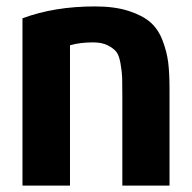

<svg xmlns="http://www.w3.org/2000/svg" viewBox="-20 -578 598 598"><path d="M508 0H361V-279Q361 -319 360.5 -336Q360 -353 355.5 -379.5Q351 -406 342 -417Q333 -428 315 -437Q297 -446 270 -446Q229 -446 198 -437V0H50V-521Q149 -558 276 -558Q337 -558 380.5 -544Q424 -530 448.5 -508.5Q473 -487 486.5 -451.5Q500 -416 504 -382.5Q508 -349 508 -301Z"/></svg>

Font: Repo
Style: Bold
Weight: 700
Designer: Stefan Peev
Foundry: Context Ltd
Version: Version 001.000